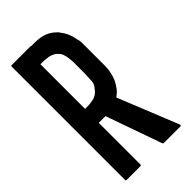

<svg xmlns="http://www.w3.org/2000/svg" viewBox="-254 -914 989 989"><g transform="rotate(-45 240.0 -420.0)"><path d="M441.4 -2.9Q440.4 -2.9 439.5 -2Q438.5 -1 436.5 -1Q396.5 -1 315.4 -1Q313.5 -1 312.5 -2.9Q310.5 -3.9 309.6 -4.9Q273.4 -107.4 201.2 -311.5Q184.6 -311.5 152.3 -311.5Q152.3 -210 152.3 -6.8Q152.3 -4.9 150.4 -3.9Q149.4 -2 147.5 -2Q113.3 -2 44.9 -2Q43 -2 41 -3.9Q40 -4.9 40 -6.8Q40 -110.4 40 -317.4Q40 -490.2 40 -834Q40 -836.9 41 -837.9Q43 -838.9 44.9 -838.9Q84 -838.9 161.1 -838.9Q165 -838.9 168.9 -838.9Q171.9 -838.9 175.8 -838.9Q177.7 -838.9 180.7 -838.9Q183.6 -838.9 188.5 -836.9Q189.5 -836.9 191.4 -836.9Q193.4 -836.9 195.3 -836.9Q196.3 -836.9 198.2 -836.9Q202.1 -836.9 205.1 -836.9Q209 -836.9 211.9 -836.9Q252.9 -836.9 282.2 -825.2Q311.5 -813.5 335.9 -787.1Q336.9 -786.1 353.5 -761.7Q370.1 -736.3 377.9 -693.4Q379.9 -684.6 381.8 -677.7Q382.8 -669.9 382.8 -664.1Q382.8 -645.5 382.8 -610.4Q382.8 -574.2 382.8 -543.9Q382.8 -532.2 382.8 -507.8Q382.8 -507.8 382.8 -505.9Q382.8 -502.9 382.8 -500Q382.8 -500 382.8 -498Q382.8 -491.2 381.8 -480.5Q381.8 -469.7 379.9 -461.9Q372.1 -417 355.5 -391.6Q337.9 -366.2 336.9 -364.3Q330.1 -357.4 323.2 -351.6Q316.4 -345.7 308.6 -339.8Q353.5 -229.5 442.4 -7.8Q442.4 -7.8 441.4 -5.9Q441.4 -4.9 441.4 -2.9ZM281.2 -541Q281.2 -543 281.2 -544.9Q281.2 -570.3 281.2 -619.1Q281.2 -634.8 279.3 -648.4Q278.3 -662.1 275.4 -672.9Q272.5 -684.6 268.6 -693.4Q263.7 -702.1 256.8 -709Q251 -715.8 242.2 -721.7Q233.4 -726.6 222.7 -730.5Q211.9 -734.4 197.3 -735.4Q183.6 -737.3 167 -737.3Q162.1 -737.3 153.3 -737.3Q153.3 -628.9 153.3 -412.1Q157.2 -412.1 167 -412.1Q182.6 -412.1 196.3 -414.1Q210 -416 220.7 -418.9Q231.4 -422.9 240.2 -428.7Q248 -433.6 254.9 -442.4Q255.9 -443.4 256.8 -444.3Q257.8 -445.3 258.8 -447.3Q264.6 -454.1 269.5 -460.9Q274.4 -467.8 277.3 -479.5Q279.3 -490.2 279.3 -506.8Q280.3 -524.4 281.2 -541Z"/></g></svg>

Font: Typeface
Style: Regular
Weight: 400
Version: Version 1.0